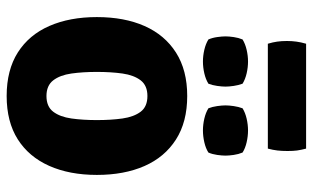

<svg xmlns="http://www.w3.org/2000/svg" viewBox="-197 -705 916 562"><g transform="rotate(90 261.0 -424.0)"><path d="M492 -249.5Q492 -169.5 465.5 -110Q439 -50.5 387.8 -18Q336.5 14.5 261 14.5Q185 14.5 133.5 -18.2Q82 -51 56 -110.5Q30 -170 30 -249.5Q30 -330 56.2 -389.2Q82.5 -448.5 134 -481.2Q185.5 -514 261 -514Q337 -514 388.5 -481Q440 -448 466 -388.8Q492 -329.5 492 -249.5ZM190.5 -249.5Q190.5 -208.5 195.2 -175Q200 -141.5 215.2 -121.8Q230.5 -102 261 -102Q292 -102 307 -121.8Q322 -141.5 326.8 -175Q331.5 -208.5 331.5 -249.5Q331.5 -291 326.8 -324.5Q322 -358 307 -377.8Q292 -397.5 261 -397.5Q230.5 -397.5 215.2 -377.8Q200 -358 195.2 -324.5Q190.5 -291 190.5 -249.5ZM86.5 -626Q86.5 -636 88.5 -650Q90.5 -664 95.5 -676Q108.5 -684 126 -688Q143.5 -692 160 -692Q177 -692 194.5 -688Q212 -684 225 -676Q229.5 -664 231.5 -650Q233.5 -636 233.5 -626Q233.5 -616 231.5 -601.8Q229.5 -587.5 225 -576Q212 -568 194.5 -564Q177 -560 160 -560Q143.5 -560 126 -564Q108.5 -568 95.5 -576Q90.5 -587.5 88.5 -601.8Q86.5 -616 86.5 -626ZM288.5 -626Q288.5 -636 290.5 -650Q292.5 -664 297 -676Q310 -684 327.5 -688Q345 -692 362 -692Q378.5 -692 396.2 -688Q414 -684 426.5 -676Q431.5 -664 433.5 -650Q435.5 -636 435.5 -626Q435.5 -616 433.5 -601.8Q431.5 -587.5 426.5 -576Q414 -568 396.2 -564Q378.5 -560 362 -560Q345 -560 327.5 -564Q310 -568 297 -576Q292.5 -587.5 290.5 -601.8Q288.5 -616 288.5 -626ZM108 -750Q103.5 -765 101.8 -777.5Q100 -790 100 -806Q100 -820.5 101.8 -833.5Q103.5 -846.5 108 -862H415Q419 -846.5 420.5 -835.5Q422 -824.5 422 -807.5Q422 -791 420.5 -778Q419 -765 415 -750Z"/></g></svg>

Font: Signika Light
Style: Bold
Weight: 700
Version: Version 2.003;gftools[0.9.32]